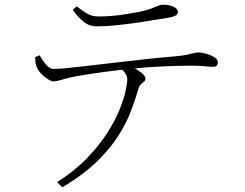

<svg xmlns="http://www.w3.org/2000/svg" viewBox="-20 -747 1040 816"><path d="M129 -504 148 -512Q160 -491 175.5 -472.5Q191 -454 208 -454Q229 -454 268 -458Q307 -462 359 -468Q411 -474 471 -481Q531 -488 594 -495Q657 -502 718 -507Q754 -510 773 -514Q792 -518 802 -521Q812 -524 821 -524Q837 -524 856.5 -518.5Q876 -513 891 -503.5Q906 -494 906 -482Q906 -475 902 -469Q898 -463 883 -463Q873 -463 849 -465.5Q825 -468 791 -468Q757 -468 687.5 -465.5Q618 -463 539 -455Q490 -450 436 -443Q382 -436 339.5 -429Q297 -422 280 -418Q258 -413 240.5 -407.5Q223 -402 208 -401Q199 -401 183.5 -410.5Q168 -420 154.5 -434.5Q141 -449 136 -462Q132 -470 131 -479.5Q130 -489 129 -504ZM245 49 223 27Q298 -21 350 -75Q402 -129 436 -182.5Q470 -236 488.5 -282Q507 -328 514 -361.5Q521 -395 521 -408Q521 -423 512 -436Q503 -449 481 -468L515 -476Q528 -470 547.5 -459.5Q567 -449 582.5 -436.5Q598 -424 598 -413Q598 -405 592 -400Q586 -395 579 -389Q572 -383 569 -372Q558 -334 540 -284Q522 -234 488 -178Q454 -122 395.5 -64Q337 -6 245 49ZM692 -671Q664 -667 626.5 -660.5Q589 -654 548 -648.5Q507 -643 467.5 -639Q428 -635 394 -635Q360 -635 336.5 -653.5Q313 -672 289 -705L306 -720Q334 -698 353.5 -687.5Q373 -677 398 -677Q426 -677 456.5 -679.5Q487 -682 517 -687Q547 -692 574 -697Q606 -704 623 -710.5Q640 -717 650.5 -722Q661 -727 672 -727Q698 -727 717 -718.5Q736 -710 736 -696Q736 -687 726 -681Q716 -675 692 -671Z"/></svg>

Font: Noto Serif SC
Style: Regular
Weight: 200
Designer: Ryoko NISHIZUKA 西塚涼子 (kana & ideographs); Frank Grießhammer (Latin, Greek & Cyrillic); Wenlong ZHANG 张文龙 (bopomofo); San
Foundry: Adobe
Version: Version 2.001;hotconv 1.1.0;makeotfexe 2.6.0